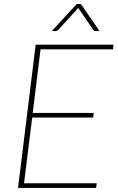

<svg xmlns="http://www.w3.org/2000/svg" viewBox="-20 -922 580 942"><path d="M68.5 0ZM537.5 -703 534 -680H179L140.5 -368H440L437 -345.5H138L98 -23H454.5L451.5 0H68.5L155 -703ZM468.5 -769.5H449.5Q447 -769.5 443.8 -770.5Q440.5 -771.5 437.5 -775.5L366 -880Q364.5 -881 364 -883.5L361.5 -880L266 -775.5Q262 -771.5 258.5 -770.5Q255 -769.5 252.5 -769.5H234L356.5 -902.5H376.5Z"/></svg>

Font: Lato Thin
Style: Italic
Weight: 200
Italic angle: -7°
Designer: Lukasz Dziedzic
Foundry: tyPoland Lukasz Dziedzic
Version: Version 2.007; 2014-02-27